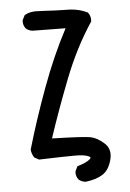

<svg xmlns="http://www.w3.org/2000/svg" viewBox="-56 -749 613 903"><g transform="rotate(-5 250.0 -297.5)"><path d="M279.3 99.6Q272.5 91.3 270 83Q267.6 74.7 267.6 69.1Q267.6 63.5 268.1 59.1L279.3 36.6Q320.8 24.4 337.4 10.7L340.3 7.8Q344.2 3.9 344.2 1.5Q344.2 -1 338.4 -3.9Q321.8 -12.2 292.5 -13.7Q285.6 -14.2 272 -14.2Q226.1 -14.2 102.1 -10.3L80.1 -22.5Q68.8 -40 66.9 -60.1Q106.4 -196.3 161.1 -345Q215.8 -493.7 280.3 -614.7L124.5 -616.7Q106.9 -618.7 93.8 -629.9Q82 -643.6 82 -663.1Q82 -666 82.5 -670.4L93.8 -692.4L94.7 -693.4Q118.2 -706.5 146.5 -706.5Q160.6 -706.5 190.9 -704.8Q221.2 -703.1 226.6 -702.9Q231.9 -702.6 237.5 -702.4Q243.2 -702.1 249.3 -701.9Q255.4 -701.7 261.5 -701.7Q267.6 -701.7 273.9 -701.2Q286.6 -701.2 301.8 -700.7Q316.9 -700.2 332.5 -697.8Q363.3 -692.9 391.1 -679.2L392.1 -678.2Q403.3 -663.1 403.3 -643.6Q403.3 -640.6 402.8 -635.7Q326.2 -521 269.8 -376.2Q213.4 -231.4 171.4 -104Q320.8 -100.1 352.1 -94Q383.3 -87.9 415 -59.6Q439.5 -38.1 439.5 -6.3Q439.5 5.4 436 19Q423.8 66.9 393.1 86.9Q362.3 106.9 311.5 112.8Q292.5 110.8 279.3 99.6Z"/></g></svg>

Font: Bakudai
Style: Medium
Weight: 500
Version: Version 1.48